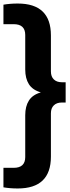

<svg xmlns="http://www.w3.org/2000/svg" viewBox="-36 -838 394 1088"><path d="M64.5 230Q41 230 20.8 228.2Q0.5 226.5 -16.5 223.5V113H41.5Q107 113 107 52V-185Q107 -235.5 127.8 -268.2Q148.5 -301 195.5 -314.5Q148.5 -328 127.8 -360.8Q107 -393.5 107 -444V-640Q107 -701 41.5 -701H-16.5V-811.5Q0.5 -814.5 20.8 -816.2Q41 -818 64.5 -818Q252.5 -818 252.5 -637.5V-433.5Q252.5 -404 269 -388Q285.5 -372 313.5 -372H336V-257H313.5Q285.5 -257 269 -241Q252.5 -225 252.5 -196V49.5Q252.5 230 64.5 230Z"/></svg>

Font: Encode Sans Condensed Condensed
Style: Bold
Weight: 700
Width: 3
Designer: Multiple Designers
Foundry: Impallari Type
Version: Version 3.000; ttfautohint (v1.8.3) -l 8 -r 50 -G 200 -x 14 